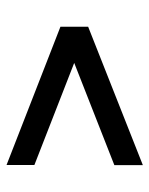

<svg xmlns="http://www.w3.org/2000/svg" viewBox="45 -640 456 586"><g transform="rotate(90 273.0 -347.0)"><path d="M483.5 -139 61.5 -303.5V-388L484 -555V-468L172 -345.5L483.5 -224Z"/></g></svg>

Font: Public Sans Thin
Style: Regular
Weight: 400
Version: Version 2.001